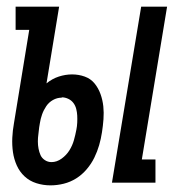

<svg xmlns="http://www.w3.org/2000/svg" viewBox="-20 -550 540 578"><path d="M317 0 405 -530H483L407 -70H448V0ZM132 8Q110 8 89.5 1.5Q69 -5 54 -19Q39 -33 30.5 -52Q22 -71 19 -92Q16 -113 17 -135Q18 -157 22 -179L68 -460H27V-530H158L120 -299Q137 -313 157 -319.5Q177 -326 197 -326Q217 -326 235 -319.5Q253 -313 264.5 -299Q276 -285 282.5 -267Q289 -249 291 -230Q293 -211 291.5 -191Q290 -171 287 -152Q284 -132 278.5 -113Q273 -94 264 -75.5Q255 -57 241 -40.5Q227 -24 209.5 -13Q192 -2 172 3Q152 8 132 8ZM135 -62Q151 -62 165.5 -72.5Q180 -83 189 -97.5Q198 -112 202.5 -128Q207 -144 210 -160Q212 -170 212.5 -181Q213 -192 212.5 -202Q212 -212 209.5 -222Q207 -232 201 -240Q195 -248 185.5 -252.5Q176 -257 166 -257Q166 -257 166 -256.5Q166 -256 166 -256Q152 -256 139.5 -249Q127 -242 119 -230Q111 -218 106.5 -205Q102 -192 100 -179L98 -167Q97 -156 95.5 -145.5Q94 -135 94 -124Q94 -113 96 -102.5Q98 -92 102 -83Q106 -74 115 -68Q124 -62 135 -62Z"/></svg>

Font: Iosevka Slab
Style: Italic
Weight: 400
Italic angle: -9°
Monospace: yes
Designer: Belleve Invis
Foundry: Belleve Invis
Version: Version 11.1.0; ttfautohint (v1.8.3)